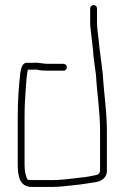

<svg xmlns="http://www.w3.org/2000/svg" viewBox="-20 -742 492 758"><path d="M230 -490H167C148 -490 132 -496 115 -494H86C67 -494 64 -473 60 -454C54 -397 50 -344 50 -282V-93C50 -45 58 -4 106 -4H186C221 -4 249 -9 281 -12C306 -14 329 -19 352 -22C378 -25 402 -39 402 -67V-226C402 -303 390 -374 386 -447C381 -494 373 -543 369 -589C367 -612 363 -628 363 -651V-708C363 -716 358 -722 350 -722C342 -722 336 -716 336 -708V-651C336 -635 339 -622 340 -608C342 -583 345 -570 347 -546C349 -511 355 -480 359 -445C363 -373 375 -303 375 -226V-67C375 -62 369 -53 364 -52C343 -47 321 -43 299 -41C262 -37 226 -31 186 -31H106C100 -31 91 -31 88 -34C80 -50 77 -70 77 -93V-282C77 -324 79 -358 82 -396C84 -421 85 -446 90 -467H117C120 -468 123 -468 126 -467C136 -464 154 -463 167 -463H230C238 -463 244 -468 244 -476C244 -484 238 -490 230 -490Z"/></svg>

Font: Electronic
Style: Lt
Weight: 300
Version: Version 1.011